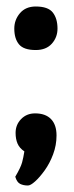

<svg xmlns="http://www.w3.org/2000/svg" viewBox="-20 -473 227 591"><path d="M66 98Q52 98 42 93Q32 88 27 71Q44 42 48 27Q52 12 55 -7Q40 -17 34 -31Q28 -45 28 -64Q28 -89 45 -106.5Q62 -124 88 -124Q120 -124 137 -106.5Q154 -89 154 -56Q154 -26 143.5 2Q133 30 117.5 51.5Q102 73 88 85.5Q74 98 66 98ZM90 -319Q53 -319 38.5 -336.5Q24 -354 24 -385Q24 -412 41.5 -432.5Q59 -453 90 -453Q128 -453 142.5 -434.5Q157 -416 157 -385Q157 -358 139.5 -338.5Q122 -319 90 -319Z"/></svg>

Font: Yanone Kaffeesatz ExtraLight SemiBold
Style: Regular
Weight: 600
Version: Version 2.003